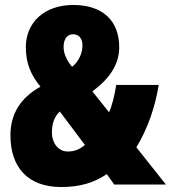

<svg xmlns="http://www.w3.org/2000/svg" viewBox="-20 -743 688 773"><path d="M275 -723C159 -723 84 -653 84 -553C84 -489 104 -441 143 -394C62 -349 22 -284 22 -198C22 -71 91 10 226 10C304 10 359 -8 410 -42L440 0H648L529 -150C576 -227 605 -315 619 -401H448C440 -354 431 -317 419 -291L352 -375C418 -424 460 -481 460 -553C460 -658 395 -723 275 -723ZM274 -605C296 -605 312 -590 312 -560C312 -529 297 -495 270 -474C247 -502 236 -529 236 -554C236 -589 253 -605 274 -605ZM221 -294 322 -159C301 -143 282 -133 253 -133C212 -133 189 -171 189 -208C189 -246 199 -274 221 -294Z"/></svg>

Font: Noto Sans Ethiopic ExtraCondensed Black
Style: Regular
Weight: 900
Width: 2
Designer: Monotype Design Team
Foundry: Monotype Imaging Inc.
Version: Version 2.102